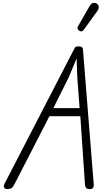

<svg xmlns="http://www.w3.org/2000/svg" viewBox="-20 -1297 754 1317"><path d="M30.5 0Q20.5 0 14 -4Q7.5 -8 6.2 -16.5Q5 -25 11.5 -37.5L481 -946Q490 -963 494.5 -971Q499 -979 519 -979Q535.5 -979 542 -973.2Q548.5 -967.5 549 -958L623 -31.5Q624 -16 618.2 -8Q612.5 0 595 0Q575 0 569.5 -9.5Q564 -19 563 -30L531 -500H319L79.5 -34Q69.5 -14 60.2 -7Q51 0 30.5 0ZM346 -555.5H526L510.5 -761L505.5 -897L453 -770ZM524.5 -1085.5Q516.5 -1090.5 512.5 -1098Q508.5 -1105.5 517.5 -1121L594.5 -1255Q607 -1276.5 622.2 -1277.2Q637.5 -1278 646.5 -1270.5Q658 -1260 657.5 -1247.2Q657 -1234.5 648.5 -1222.5L556 -1094.5Q547 -1082 539.2 -1081.8Q531.5 -1081.5 524.5 -1085.5Z"/></svg>

Font: Edu QLD Hand
Style: Regular
Weight: 400
Designer: Tina and Corey Anderson, Eben Sorkin
Foundry: Sorkin Type Co.
Version: Version 2.000